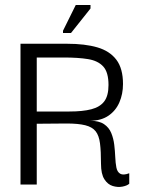

<svg xmlns="http://www.w3.org/2000/svg" viewBox="-20 -738 571 768"><path d="M62 0V-563H248Q320 -563 369.5 -548.5Q419 -534 445.5 -499Q472 -464 472 -402Q472 -362 457.5 -328.5Q443 -295 413.5 -275Q384 -255 340 -255Q376 -255 396 -241.5Q416 -228 425 -206Q434 -184 437 -159Q440 -134 441 -110Q442 -86 445.5 -68Q449 -50 461 -43Q473 -36 497 -45V-3Q488 5 469.5 8.5Q451 12 431 6Q411 0 397.5 -21Q384 -42 384 -83Q384 -133 380 -164.5Q376 -196 362.5 -213Q349 -230 321 -237Q293 -244 246 -244Q199 -244 127 -243V0ZM127 -292H258Q311 -292 345.5 -301Q380 -310 397 -332.5Q414 -355 414 -398Q414 -449 393 -472Q372 -495 332.5 -501.5Q293 -508 235 -508H127ZM264 -606H232V-615L283 -718H342V-704Z"/></svg>

Font: Darker Grotesque Medium
Style: Regular
Weight: 500
Designer: Gabriel Lam
Foundry: TypeRant
Version: Version 1.000;gftools[0.9.28]